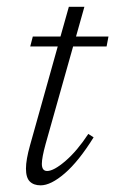

<svg xmlns="http://www.w3.org/2000/svg" viewBox="-20 -533 338 562"><path d="M113.5 -111.5Q102.5 -71.5 102.5 -53.5Q102.5 -32.5 118 -32.5Q137.5 -32.5 171.8 -62Q206 -91.5 238.5 -141L254 -131Q210.5 -61 169.8 -25.8Q129 9.5 99 9.5Q78.5 9.5 67.2 -1.8Q56 -13 56 -39.5Q56 -65.5 68 -108L149 -397H68.5L76 -426H157L181.5 -513H227L202.5 -426H297.5L292 -397H194Z"/></svg>

Font: Newsreader 16pt Light
Style: Italic
Weight: 300
Italic angle: -17°
Designer: Hugues Gentile
Foundry: Production Type
Version: Version 1.003; ttfautohint (v1.8.3)